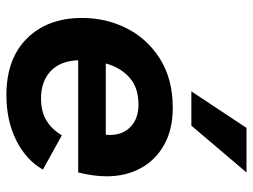

<svg xmlns="http://www.w3.org/2000/svg" viewBox="-115 -665 789 599"><g transform="rotate(90 279.5 -365.5)"><path d="M277 9Q163 9 99.5 -55.5Q36 -120 36 -227Q36 -303 69 -367.5Q102 -432 165 -471Q228 -510 316 -510Q384 -510 432 -483Q480 -456 505 -409.5Q530 -363 530 -304Q530 -262 518 -215H168Q170 -159 202 -129Q234 -99 287 -99Q329 -99 357 -116.5Q385 -134 402 -164L509 -105Q480 -53 418.5 -22Q357 9 277 9ZM306 -403Q253 -403 221.5 -374.5Q190 -346 178 -301H400Q401 -307 401 -314Q401 -354 375.5 -378.5Q350 -403 306 -403ZM379 -740H518L372 -568H265Z"/></g></svg>

Font: Prodigy Sans SemiBold
Style: Italic
Weight: 600
Italic angle: -13°
Designer: Wei Huang
Foundry: Wei Huang
Version: Version 1.003; ttfautohint (v1.8.3)